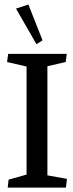

<svg xmlns="http://www.w3.org/2000/svg" viewBox="-20 -852 333 872"><path d="M52.7 -813 108.9 -831.5 173.3 -668.5 145.5 -651.4ZM279.3 0H15.1L19 -36.1L100.6 -59.1V-549.8L12.2 -570.3L17.1 -607.4H283.2L278.3 -570.3L195.3 -551.3V-55.7L284.2 -39.6Z"/></svg>

Font: Neuton
Style: Regular
Weight: 400
Designer: Brian M Zick
Version: Version 1.3